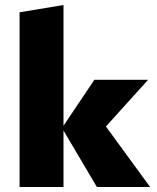

<svg xmlns="http://www.w3.org/2000/svg" viewBox="-20 -745 624 765"><path d="M366 0 233 -225V0H58V-696L233 -725V-244L356 -427H570L402 -241L578 0Z"/></svg>

Font: Ysabeau Heavy
Style: Regular
Weight: 800
Designer: Christian Thalmann (Catharsis Fonts)
Version: Version 0.003